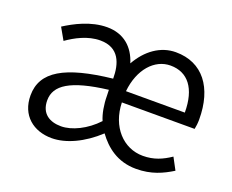

<svg xmlns="http://www.w3.org/2000/svg" viewBox="-96 -712 1067 883"><g transform="rotate(20 437.5 -270.5)"><path d="M225 13C294 13 375 -24 447 -91C487 -36 546 13 638 13C713 13 765 -12 812 -41L781 -99C741 -72 701 -54 647 -54C551 -54 476 -134 473 -252H829C832 -266 834 -282 834 -300C834 -455 760 -554 628 -554C553 -554 489 -507 448 -434C426 -506 374 -554 292 -554C212 -554 138 -514 91 -484L124 -426C165 -455 222 -486 283 -486C376 -486 398 -414 398 -341C171 -316 67 -257 67 -139C67 -41 136 13 225 13ZM247 -53C191 -53 147 -79 147 -144C147 -218 216 -264 397 -286L398 -257C398 -215 406 -170 419 -141C367 -85 299 -53 247 -53ZM473 -307C484 -417 548 -488 626 -488C711 -488 761 -425 761 -307Z"/></g></svg>

Font: ChiuKong Gothic CL Normal
Style: Regular
Weight: 350
Designer: Ryoko NISHIZUKA 西塚涼子 (kana, bopomofo & ideographs); Paul D. Hunt (Latin, Greek & Cyrillic); Sandoll Communications 산돌커뮤니
Foundry: Adobe
Version: Version 1.300